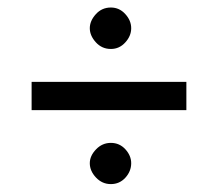

<svg xmlns="http://www.w3.org/2000/svg" viewBox="-20 -542 565 498"><path d="M463.4 -329.6V-256.3H62V-329.6ZM267.6 -415Q244.1 -415 228.5 -432.4Q212.9 -449.7 212.9 -468.8Q212.9 -487.8 228.5 -505.1Q244.1 -522.5 267.6 -522.5Q289.6 -522.5 304.9 -505.6Q320.3 -488.8 320.3 -468.8Q320.3 -448.7 304.9 -431.9Q289.6 -415 267.6 -415ZM320.3 -118.7Q320.3 -97.7 305.2 -81.1Q290 -64.5 267.6 -64.5Q245.1 -64.5 229 -81.5Q212.9 -98.6 212.9 -118.7Q212.9 -137.7 229 -154.5Q245.1 -171.4 267.6 -171.4Q290 -171.4 305.2 -154.8Q320.3 -138.2 320.3 -118.7Z"/></svg>

Font: Anka/Coder Condensed
Style: Regular
Weight: 400
Width: 4
Monospace: yes
Version: Version 1.100